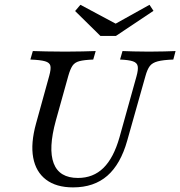

<svg xmlns="http://www.w3.org/2000/svg" viewBox="-20 -789 770 820"><path d="M291.9 11.3Q220.2 11.3 176.6 -21.8Q133.1 -54.8 121.8 -115.7Q110.5 -176.6 133.9 -261.3L190.3 -465.3Q198.4 -494.4 195.2 -508.1Q191.9 -521.8 172.2 -527.4Q152.4 -533.1 109.7 -534.7L120.2 -571Q142.7 -570.2 178.2 -569.4Q213.7 -568.5 258.9 -568.5Q298.4 -568.5 331.9 -569.4Q365.3 -570.2 388.7 -571L378.2 -534.7Q338.7 -533.1 319 -527.8Q299.2 -522.6 289.5 -508.1Q279.8 -493.5 271.8 -465.3L218.5 -274.2Q185.5 -154 209.3 -91.5Q233.1 -29 312.9 -29Q378.2 -29 421.8 -71.8Q465.3 -114.5 490.3 -202.4L562.9 -462.9Q571 -491.9 568.1 -506.5Q565.3 -521 548 -527Q530.6 -533.1 492.7 -534.7L503.2 -571Q521.8 -570.2 550.8 -569.4Q579.8 -568.5 616.1 -568.5Q653.2 -568.5 682.3 -569.4Q711.3 -570.2 729.8 -571L720.2 -534.7Q676.6 -533.1 653.6 -527Q630.6 -521 619.8 -506.9Q608.9 -492.7 600.8 -462.9L523.4 -188.7Q495.2 -87.9 438.3 -38.3Q381.5 11.3 291.9 11.3ZM618.5 -768.5 635.5 -742.7 475 -635.5H408.9L300.8 -741.9L323.4 -768.5L496.8 -675.8L449.2 -674.2Z"/></svg>

Font: Playfair 9pt
Style: Italic
Weight: 400
Italic angle: -15.6°
Designer: Claus Eggers Sørensen
Foundry: Claus Eggers Sørensen
Version: Version 2.001;gftools[0.9.30]